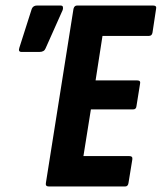

<svg xmlns="http://www.w3.org/2000/svg" viewBox="-20 -675 586 695"><path d="M157 0Q144 0 146 -12L246 -643Q249 -655 259 -655H534Q548 -655 545 -643L532 -557Q530 -545 519 -545H351L326 -384H476Q490 -384 487 -372L474 -291Q473 -279 462 -279H309L282 -110H448Q461 -110 459 -98L445 -12Q443 0 433 0ZM58 -487Q45 -487 50 -502L95 -643Q100 -655 114 -655H199Q206 -655 207.5 -650.5Q209 -646 207 -639L145 -500Q140 -487 123 -487Z"/></svg>

Font: Sofia Sans Extra Condensed ExtraBold
Style: Italic
Weight: 800
Italic angle: -9°
Designer: Botio Nikoltchev, Ani Petrova
Foundry: lettersoup
Version: Version 4.101; ttfautohint (v1.8.4.7-5d5b)